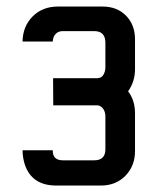

<svg xmlns="http://www.w3.org/2000/svg" viewBox="-20 -573 438 595"><path d="M377 -290Q398.4 -262.2 398.4 -221.7V-104.5Q398.4 -59.1 368.7 -28.3Q338.9 2 293 2H154.3Q79.1 2 57.1 -62.5Q50.3 -83 49.8 -107.4H143.6Q142.6 -76.2 174.8 -76.2H272Q306.6 -76.2 306.6 -110.4V-210.9Q306.6 -233.4 292 -243.2Q287.1 -246.6 279.3 -246.6H145L144.5 -330.6H280.3Q294.4 -330.6 300.5 -341.3Q306.6 -352.1 306.6 -364.3V-440.4Q306.6 -476.6 272 -476.6H174.8Q160.2 -476.6 152.1 -467.5Q144 -458.5 143.6 -444.3H49.8Q50.8 -491.7 81.3 -522.2Q111.8 -552.7 159.2 -552.7H297.9Q342.8 -552.7 370.6 -524.4Q398.4 -496.1 398.4 -451.2V-358.4Q398.4 -320.3 377 -290Z"/></svg>

Font: Uroob
Style: Regular
Weight: 400
Designer: Hussain K H
Foundry: Swanthanthra Malayalam Computing(http://smc.org.in)
Version: Version 2.0.0+20200101